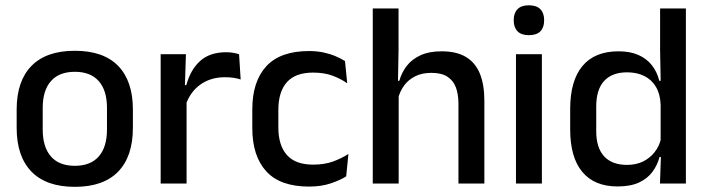

<svg xmlns="http://www.w3.org/2000/svg" viewBox="-20 -694 2676 726"><path d="M263 12.5Q155 12.5 99 -45Q43 -102.5 43 -210.5V-280Q43 -387.5 99 -444.8Q155 -502 263 -502Q371 -502 426.8 -444.8Q482.5 -387.5 482.5 -280V-210.5Q482.5 -102.5 426.8 -45Q371 12.5 263 12.5ZM263 -67Q322.5 -67 353.5 -102.5Q384.5 -138 384.5 -204.5V-286Q384.5 -352 353.5 -387.2Q322.5 -422.5 263 -422.5Q203.5 -422.5 172.5 -387.2Q141.5 -352 141.5 -286V-204.5Q141.5 -138 172.5 -102.5Q203.5 -67 263 -67Z M681.5 -295.5 660.5 -372H684.5Q700 -430 736.5 -463.2Q773 -496.5 836 -496.5Q851 -496.5 862.8 -494.2Q874.5 -492 884 -489L890 -393.5Q878 -397.5 863 -399.8Q848 -402 830.5 -402Q777 -402 738 -374.5Q699 -347 681.5 -295.5ZM587.5 0V-489H683L678.5 -346.5L685.5 -339.5V0Z M1148.5 11.5Q1039.5 11.5 986.8 -46.2Q934 -104 934 -209.5V-280Q934 -386 987 -443.5Q1040 -501 1148.5 -501Q1178.5 -501 1203.8 -495.5Q1229 -490 1249.5 -481.2Q1270 -472.5 1284.5 -463L1293 -379Q1269 -396 1237.5 -407.8Q1206 -419.5 1164 -419.5Q1097 -419.5 1064.8 -383.2Q1032.5 -347 1032.5 -278V-212Q1032.5 -144.5 1064.8 -108Q1097 -71.5 1164 -71.5Q1206.5 -71.5 1239 -83.2Q1271.5 -95 1297.5 -112L1289 -27Q1266 -12.5 1230.2 -0.5Q1194.5 11.5 1148.5 11.5Z M1713.5 0V-302Q1713.5 -337.5 1703.8 -363.5Q1694 -389.5 1671.8 -404Q1649.5 -418.5 1611 -418.5Q1575.5 -418.5 1549.8 -405.5Q1524 -392.5 1508 -370.5Q1492 -348.5 1485 -320.5L1465.5 -388.5H1490Q1498.5 -419.5 1518 -444.8Q1537.5 -470 1570 -485Q1602.5 -500 1649.5 -500Q1707 -500 1742.5 -478.2Q1778 -456.5 1794.8 -415Q1811.5 -373.5 1811.5 -313V0ZM1389.5 0V-662H1487V-506L1484.5 -365L1487.5 -358V0Z M1931 0V-489H2029V0ZM1980 -561Q1951 -561 1936.8 -575.8Q1922.5 -590.5 1922.5 -616.5V-618.5Q1922.5 -644.5 1936.8 -659.2Q1951 -674 1980 -674Q2009 -674 2023.2 -659.2Q2037.5 -644.5 2037.5 -618.5V-616.5Q2037.5 -590 2023.2 -575.5Q2009 -561 1980 -561Z M2315 11Q2227.5 11 2181.8 -44Q2136 -99 2136 -204.5V-282Q2136 -388.5 2182.2 -444.2Q2228.5 -500 2319 -500Q2362.5 -500 2393.8 -486.2Q2425 -472.5 2444.8 -447.5Q2464.5 -422.5 2473 -388.5H2505.5L2478 -298Q2476.5 -338 2460.5 -365.2Q2444.5 -392.5 2416.5 -406.5Q2388.5 -420.5 2351 -420.5Q2294.5 -420.5 2264.5 -388Q2234.5 -355.5 2234.5 -291.5V-198Q2234.5 -135.5 2264.2 -103Q2294 -70.5 2351 -70.5Q2385.5 -70.5 2411.8 -83.5Q2438 -96.5 2455.5 -119Q2473 -141.5 2479.5 -169.5L2502.5 -100.5H2474Q2466 -70 2447.2 -44.5Q2428.5 -19 2396.5 -4Q2364.5 11 2315 11ZM2475.5 0 2479.5 -114.5 2478 -145.5V-348.5L2478.5 -367.5L2476 -506V-662H2573.5V0Z"/></svg>

Font: Anek Gurmukhi Medium Medium
Style: Regular
Weight: 500
Version: Version 1.003